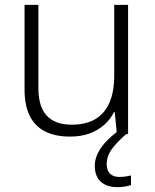

<svg xmlns="http://www.w3.org/2000/svg" viewBox="-20 -552 636 790"><path d="M507 -532V0H461L452 -91H449Q435 -62 409.5 -39Q384 -16 349 -3Q314 10 268 10Q207 10 165 -11.5Q123 -33 102 -76Q81 -119 81 -184V-532H138V-189Q138 -113 172.5 -76Q207 -39 275 -39Q334 -39 372.5 -62Q411 -85 430.5 -130Q450 -175 450 -242V-532ZM419 123Q419 149 432.5 162.5Q446 176 471 176Q486 176 498.5 174Q511 172 519 170V210Q508 213 494.5 215.5Q481 218 463 218Q419 218 394.5 195.5Q370 173 370 130Q370 104 382.5 78.5Q395 53 417 30Q439 7 466 -13L499 0Q465 29 442 59Q419 89 419 123Z"/></svg>

Font: Noto Sans Devanagari Light
Style: Regular
Weight: 300
Version: Version 2.003